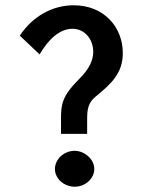

<svg xmlns="http://www.w3.org/2000/svg" viewBox="-20 -692 540 727"><path d="M263 -121C222 -121 188 -89 188 -52C188 -16 222 15 263 15C303 15 337 -16 337 -52C337 -91 298 -121 263 -121ZM130 -486C164 -544 206 -583 255 -583C300 -583 333 -544 333 -496C333 -464 319 -432 279 -392C214 -327 211 -296 211 -240V-185H310V-240C310 -277 313 -303 343 -327C403 -376 445 -416 445 -491C445 -589 374 -672 259 -672C176 -672 102 -628 55 -557Z"/></svg>

Font: Inconsolata
Style: Bold
Weight: 700
Monospace: yes
Designer: Raph Levien, Kirill Tkachev(cyreal.org)
Foundry: Raph Levien, Kirill Tkachev(cyreal.org)
Version: Version 1.014